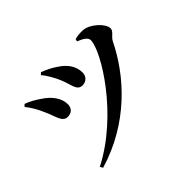

<svg xmlns="http://www.w3.org/2000/svg" viewBox="-149 -983 1298 1298"><g transform="rotate(-45 500.0 -334.5)"><path d="M336 -697C360 -671 390 -617 406 -580C438 -506 433 -449 487 -449C518 -449 548 -470 548 -511C548 -572 512 -621 456 -657C421 -681 390 -696 350 -711ZM191 43C522 -56 733 -293 842 -516C858 -547 893 -559 893 -588C893 -634 814 -708 752 -711C725 -713 696 -710 674 -703L670 -686C716 -668 742 -649 742 -626C742 -522 510 -146 179 23ZM106 -623C131 -593 155 -553 177 -502C211 -430 214 -369 265 -369C306 -369 326 -395 326 -429C326 -487 287 -543 220 -585C196 -602 158 -625 120 -638Z"/></g></svg>

Font: Noto Serif CJK KR
Style: Bold
Weight: 700
Designer: Ryoko NISHIZUKA 西塚涼子 (kana & ideographs); Frank Grießhammer (Latin, Greek & Cyrillic); Wenlong ZHANG 张文龙 (bopomofo); San
Foundry: Adobe
Version: Version 2.001;hotconv 1.1.0;makeotfexe 2.6.0